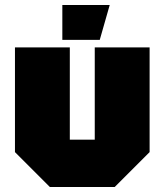

<svg xmlns="http://www.w3.org/2000/svg" viewBox="-20 -750 660 770"><path d="M580 -560V-140L440 0H180L40 -140V-560H260V-190H360V-560ZM230 -590V-730H420L380 -590Z"/></svg>

Font: Tektur Black
Style: Regular
Weight: 900
Designer: Adam Jagosz
Foundry: Adam Jagosz
Version: Version 1.005;gftools[0.9.30]